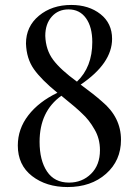

<svg xmlns="http://www.w3.org/2000/svg" viewBox="-20 -742 560 776"><path d="M469 -177Q469 -93 408.5 -39.5Q348 14 253 14Q167 14 109.5 -30.5Q52 -75 52 -154Q52 -221 94.5 -276Q137 -331 212 -367Q147 -420 117 -462.5Q87 -505 85 -566Q85 -635 137.5 -678.5Q190 -722 268 -722Q339 -722 386 -685Q433 -648 433 -585Q433 -486 306 -400Q362 -359 392 -332Q469 -268 469 -177ZM163 -597Q165 -540 195 -500Q225 -460 291 -412Q353 -471 353 -572Q353 -633 327.5 -668.5Q302 -704 257 -704Q215 -704 189 -674.5Q163 -645 163 -597ZM384 -135Q384 -182 362 -219Q340 -258 311 -284Q290 -305 228 -355Q140 -292 140 -169Q140 -94 170 -49Q200 -4 259 -4Q312 -4 348 -39.5Q384 -75 384 -135Z"/></svg>

Font: Playfair Display
Style: Regular
Weight: 400
Designer: Claus Eggers S?rensen
Foundry: Claus Eggers S?rensen
Version: Version 1.003